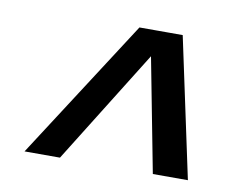

<svg xmlns="http://www.w3.org/2000/svg" viewBox="-52 -777 629 507"><g transform="rotate(10 263.0 -523.5)"><path d="M137 -336H42L284 -711H358L350 -678ZM386 -336 320 -679 328 -711H400L480 -336Z"/></g></svg>

Font: Roboto Serif 20pt Medium
Style: Italic
Weight: 500
Italic angle: -10°
Version: Version 1.008